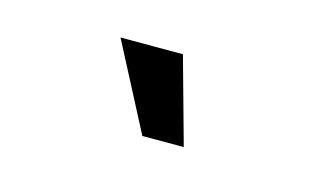

<svg xmlns="http://www.w3.org/2000/svg" viewBox="-35 -782 538 309"><g transform="rotate(15 234.0 -627.0)"><path d="M137 -699H241L281 -555H212Z"/></g></svg>

Font: Urbanist SemiBold
Style: Regular
Weight: 600
Designer: Corey Hu
Foundry: Corey Hu
Version: Version 1.321; ttfautohint (v1.8.4.7-5d5b)